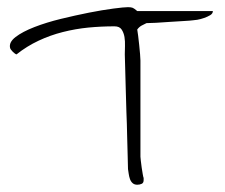

<svg xmlns="http://www.w3.org/2000/svg" viewBox="-20 -507 620 528"><path d="M332 -42Q332 -53.7 331.1 -78.6Q330.1 -103.5 329.6 -134.3Q329.1 -165 327.6 -199.7Q326.2 -234.4 325.7 -265.6Q325.2 -296.9 324.2 -321.3Q323.2 -345.7 323.2 -357.4Q323.2 -366.2 323.7 -379.9Q324.2 -393.6 322.3 -405.3Q320.3 -417 314.5 -425.8Q308.6 -434.6 294.9 -434.6Q258.8 -434.6 223.1 -431.2Q187.5 -427.7 152.8 -418.9Q118.2 -410.2 85.9 -395Q53.7 -379.9 25.4 -357.4Q21.5 -358.4 15.1 -364.7Q8.8 -371.1 7.8 -375Q3.9 -390.6 22.9 -405.3Q42 -419.9 74.7 -432.6Q107.4 -445.3 147.5 -455.1Q187.5 -464.8 224.6 -472.2Q261.7 -479.5 291.5 -483.4Q321.3 -487.3 332 -487.3Q340.8 -487.3 345.2 -485.4Q349.6 -483.4 357.4 -476.6H565.4Q565.4 -469.7 558.1 -465.3Q550.8 -460.9 541 -457.5Q531.2 -454.1 522.5 -452.6Q513.7 -451.2 510.7 -451.2Q503.9 -450.2 485.4 -449.2Q466.8 -448.2 446.8 -446.8Q426.8 -445.3 408.7 -444.3Q390.6 -443.4 382.8 -443.4Q376 -440.4 369.1 -436.5Q362.3 -432.6 357.4 -425.8Q358.4 -420.9 359.9 -408.7Q361.3 -396.5 362.8 -383.3Q364.3 -370.1 365.2 -357.9Q366.2 -345.7 366.2 -340.8Q366.2 -335 366.2 -314.5Q366.2 -293.9 366.2 -266.1Q366.2 -238.3 366.2 -208Q366.2 -177.7 366.2 -150.4Q366.2 -123 366.2 -103Q366.2 -83 366.2 -76.2Q366.2 -74.2 367.2 -65.4Q368.2 -56.6 369.6 -46.4Q371.1 -36.1 372.6 -27.8Q374 -19.5 375 -17.6V-11.7Q375 -3.9 369.6 -1.5Q364.3 1 357.4 1Q349.6 1 344.7 -3.4Q339.8 -7.8 337.4 -14.6Q335 -21.5 334 -28.8Q333 -36.1 332 -42Z"/></svg>

Font: Zeyada
Style: Regular
Weight: 400
Version: Version 1.002 2010